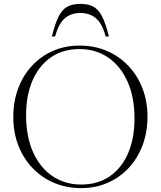

<svg xmlns="http://www.w3.org/2000/svg" viewBox="-20 -960 828 990"><path d="M390.5 -725Q466 -725 529.8 -698Q593.5 -671 640.8 -621.8Q688 -572.5 714.2 -505.5Q740.5 -438.5 740.5 -358.5Q740.5 -278 715 -210.8Q689.5 -143.5 643.5 -94Q597.5 -44.5 535 -17.2Q472.5 10 398.5 10Q323 10 259 -17Q195 -44 147.8 -93.5Q100.5 -143 74.5 -210Q48.5 -277 48.5 -357Q48.5 -437 73.8 -504.2Q99 -571.5 145 -621Q191 -670.5 253.5 -697.8Q316 -725 390.5 -725ZM398.5 -8.5Q484.5 -8.5 546.2 -51.2Q608 -94 640.8 -170.5Q673.5 -247 673.5 -348Q673.5 -460 637 -540.5Q600.5 -621 536.8 -664Q473 -707 390 -707Q303.5 -707 242 -664Q180.5 -621 147.5 -544.5Q114.5 -468 114.5 -367Q114.5 -255 151 -174.5Q187.5 -94 251.5 -51.2Q315.5 -8.5 398.5 -8.5ZM394.5 -893Q345.5 -893 313.2 -864.8Q281 -836.5 264.5 -772H247.5Q264 -839.5 282.8 -875.8Q301.5 -912 327.8 -926Q354 -940 394.5 -940Q435 -940 461.2 -926Q487.5 -912 506.2 -875.8Q525 -839.5 541.5 -772H524.5Q508 -836.5 475.8 -864.8Q443.5 -893 394.5 -893Z"/></svg>

Font: Newsreader Display Light
Style: Regular
Weight: 300
Designer: Hugues Gentile
Foundry: Production Type
Version: Version 1.001